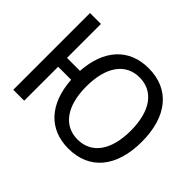

<svg xmlns="http://www.w3.org/2000/svg" viewBox="-122 -719 920 920"><g transform="rotate(45 338.0 -259.5)"><path d="M111 0V-230H199C209 -77 290 13 423 13C565 13 649 -88 649 -259C649 -431 565 -532 423 -532C291 -532 209 -443 199 -290H111V-520H37V0ZM273 -259C273 -392 329 -470 423 -470C518 -470 574 -392 574 -259C574 -127 518 -49 423 -49C329 -49 273 -127 273 -259Z"/></g></svg>

Font: Non Bureau Light
Style: Regular
Weight: 300
Designer: Jona Saucedo
Foundry: Non Foundry
Version: Version 1.000;FEAKit 1.0